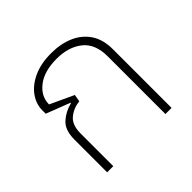

<svg xmlns="http://www.w3.org/2000/svg" viewBox="-139 -709 862 862"><g transform="rotate(-45 291.5 -278.0)"><path d="M85 0V-208Q85 -268 116 -296Q147 -324 189 -334L190 -337L76 -381V-403Q76 -442 100.5 -477Q125 -512 172 -534Q219 -556 285 -556Q346 -556 393 -535.5Q440 -515 467 -474.5Q494 -434 494 -373V0H455V-366Q455 -446 407.5 -483.5Q360 -521 285 -521Q206 -521 161 -486Q116 -451 116 -400L228 -348L222 -314Q183 -310 153.5 -286Q124 -262 124 -208V0Z"/></g></svg>

Font: Noto Sans Thai ExtraLight
Style: Regular
Weight: 200
Designer: Monotype Design Team
Foundry: Monotype Imaging Inc.
Version: Version 2.001; ttfautohint (v1.8.4.7-5d5b)